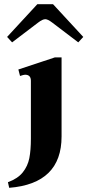

<svg xmlns="http://www.w3.org/2000/svg" viewBox="-20 -752 419 920"><path d="M14 -575 159 -732H234L379 -575L355 -549L230 -644Q209 -660 197 -660Q184 -660 163 -644L38 -549ZM18 121Q65 104 89 74Q113 44 120.5 6Q128 -32 128 -88V-365Q128 -394 100 -394Q94 -394 76 -388L68 -419L243 -477H275V-98Q275 128 24 148Z"/></svg>

Font: Taviraj DemiBold
Style: Regular
Weight: 600
Designer: Katatrad Team
Foundry: CadsonDemak
Version: Version 1.030